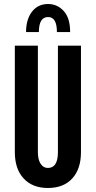

<svg xmlns="http://www.w3.org/2000/svg" viewBox="-20 -928 478 958"><path d="M384 -169Q384 -85 340.5 -37.5Q297 10 219 10Q142 10 98 -37.5Q54 -85 54 -169V-700H169V-169Q169 -132 182.5 -111Q196 -90 219 -90Q269 -90 269 -169V-700H384ZM264 -768Q264 -843 220 -843Q174 -843 174 -768H110Q110 -831 139.5 -869.5Q169 -908 220 -908Q266 -908 298 -873Q330 -838 330 -768Z"/></svg>

Font: Gully ECD Medium
Style: Regular
Weight: 500
Width: 2
Designer: jaikishan Patel
Foundry: MagicType
Version: Version 1.000;Glyphs 3.2 (3242)